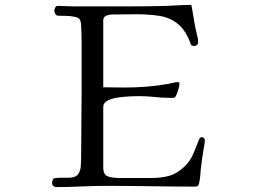

<svg xmlns="http://www.w3.org/2000/svg" viewBox="-20 -758 1040 781"><path d="M813 -189Q813 -180 811.5 -170Q810 -160 808 -151Q805 -131 802 -111.5Q799 -92 797 -72Q796 -57 794.5 -42Q793 -27 790 -13Q788 -4 784.5 -1.5Q781 1 772 1Q682 1 592 -0.5Q502 -2 412 -2Q361 -2 310.5 0.5Q260 3 209 3Q202 3 197 -1.5Q192 -6 192 -13Q192 -32 204 -33.5Q216 -35 229 -35H259Q286 -35 296.5 -48Q307 -61 308.5 -81.5Q310 -102 310 -122Q310 -187 311 -250.5Q312 -314 312 -378V-510Q312 -546 312 -582.5Q312 -619 310 -655Q309 -672 304 -679.5Q299 -687 282 -690Q266 -693 249.5 -693.5Q233 -694 217 -694Q210 -694 205.5 -700.5Q201 -707 201 -714Q201 -720 204.5 -727Q208 -734 215 -734Q231 -734 247 -733Q263 -732 279 -732H505Q543 -732 581 -732.5Q619 -733 657 -734Q681 -735 705.5 -736.5Q730 -738 754 -738Q759 -738 759.5 -733Q760 -728 761 -725Q765 -698 770 -670.5Q775 -643 781 -617Q783 -610 784.5 -603Q786 -596 786 -588Q786 -571 768 -571Q759 -571 755 -580Q755 -581 753 -587Q732 -640 699.5 -664Q667 -688 625 -694Q583 -700 531 -700Q507 -700 482.5 -699.5Q458 -699 434 -699Q424 -699 412 -694Q400 -689 400 -676V-403Q422 -403 443.5 -402.5Q465 -402 487 -402Q531 -402 576 -405.5Q621 -409 665 -417Q675 -419 685 -421.5Q695 -424 705 -424Q710 -424 710 -416Q710 -412 706.5 -398Q703 -384 697.5 -372Q692 -360 687 -360H673Q641 -360 608.5 -363.5Q576 -367 544 -367Q533 -367 509.5 -366Q486 -365 461 -361.5Q436 -358 418 -349Q400 -340 400 -323V-77Q400 -46 420 -40Q440 -34 465 -34H595Q637 -34 669 -43Q701 -52 732 -82Q753 -102 766 -132Q779 -162 789 -189Q791 -193 793 -196.5Q795 -200 800 -200Q805 -200 809 -197Q813 -194 813 -189Z"/></svg>

Font: Kaisei Opti
Style: Regular
Weight: 400
Designer: Font-Kai, 金井和夫
Foundry: KAZUO KANAI
Version: Version 5.003